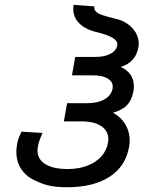

<svg xmlns="http://www.w3.org/2000/svg" viewBox="-20 -748 640 786"><path d="M134 -4.5Q92 -20.5 69.5 -52Q47 -83.5 47 -127Q47 -141.5 50 -158Q54 -182.5 68.5 -209L154 -203.5Q146 -185.5 141.8 -173.5Q137.5 -161.5 135 -146.5Q133.5 -139 133.5 -131.5Q133.5 -96 165.8 -76Q198 -56 257.5 -56Q301.5 -56 337 -69.5Q372.5 -83 394.5 -107.2Q416.5 -131.5 422 -163Q423.5 -170.5 423.5 -178Q423.5 -212 394.8 -231.5Q366 -251 314.5 -251H241.5L254.5 -325.5H335.5Q381 -325.5 408.5 -341.8Q436 -358 441 -385.5Q441.5 -388 441.5 -393Q441.5 -414 420.5 -426.8Q399.5 -439.5 360.5 -439.5H274.5L288 -515H372Q409 -515 432.8 -528.2Q456.5 -541.5 460 -562Q460.5 -563.5 460.5 -566.5Q460.5 -580.5 442.8 -592Q425 -603.5 383.5 -614.5Q332.5 -625.5 306.2 -650.8Q280 -676 280 -710.5Q280 -719 281.5 -728L366 -722Q364.5 -709 373 -700.8Q381.5 -692.5 395.2 -687.5Q409 -682.5 433 -676.5L450 -672Q479 -666 501.2 -650.8Q523.5 -635.5 535.8 -614.2Q548 -593 548 -569.5Q548 -561.5 546.5 -554Q535.5 -492.5 474 -474Q500 -462.5 514 -442.5Q528 -422.5 528 -395Q528 -383.5 526 -373.5Q519.5 -338 500.2 -317.8Q481 -297.5 442.5 -286.5Q474.5 -269.5 492.8 -239.5Q511 -209.5 511 -172.5Q511 -161 508.5 -147Q494.5 -67 428.5 -24.2Q362.5 18.5 254.5 18.5Q215.5 18.5 186.2 12.8Q157 7 134 -4.5Z"/></svg>

Font: JuliaMono
Style: Italic
Weight: 400
Italic angle: -9°
Monospace: yes
Designer: cormullion
Foundry: corm
Version: Version 0.057; ttfautohint (v1.8.4)